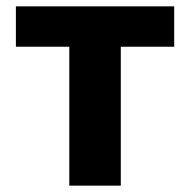

<svg xmlns="http://www.w3.org/2000/svg" viewBox="-20 -584 598 604"><path d="M198 0V-437H30V-564H528V-437H360V0Z"/></svg>

Font: Noto Sans JP ExtraBold
Style: Regular
Weight: 800
Designer: Ryoko NISHIZUKA  (kana, bopomofo & ideographs); Paul D. Hunt (Latin, Greek & Cyrillic); Sandoll Communications , Soo-you
Foundry: Adobe
Version: Version 2.004-H2;hotconv 1.0.118;makeotfexe 2.5.65603